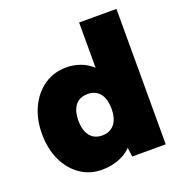

<svg xmlns="http://www.w3.org/2000/svg" viewBox="-134 -857 937 986"><g transform="rotate(-20 334.5 -364.5)"><path d="M258 11Q192 11 140.5 -24.5Q89 -60 59.5 -122.5Q30 -185 30 -267Q30 -348 60 -411Q90 -474 142.5 -510Q195 -546 263 -546Q297 -546 328 -536.5Q359 -527 384 -509.5Q409 -492 426.5 -468.5Q444 -445 450 -418L405 -404V-740H609V0H426L410 -118L451 -109Q446 -83 429 -61Q412 -39 386.5 -23Q361 -7 328 2Q295 11 258 11ZM319 -154Q348 -154 368.5 -167.5Q389 -181 399.5 -206Q410 -231 410 -267Q410 -303 399.5 -328.5Q389 -354 368.5 -367Q348 -380 319 -380Q290 -380 270 -367Q250 -354 239.5 -328.5Q229 -303 229 -267Q229 -231 239.5 -206Q250 -181 270 -167.5Q290 -154 319 -154Z"/></g></svg>

Font: Lexend Deca Black
Style: Regular
Weight: 900
Designer: Bonnie Shaver-Troup, Thomas Jockin
Foundry: Lexend
Version: Version 1.007